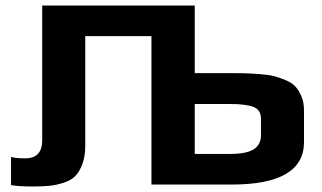

<svg xmlns="http://www.w3.org/2000/svg" viewBox="-20 -669 1167 696"><path d="M1082 -268C1082 -286.7 1079.2 -303.2 1073.5 -317.5C1067.8 -331.8 1060.8 -343.8 1052.5 -353.5C1044.2 -363.2 1032.2 -371.3 1016.5 -378C1000.8 -384.7 986.5 -389.7 973.5 -393C960.5 -396.3 942.7 -398.8 920 -400.5C897.3 -402.2 878.5 -403.2 863.5 -403.5C848.5 -403.8 828 -404 802 -404H686V-649H133V-161C133 -117 112.7 -95 72 -95C49.3 -95 32 -96.7 20 -100V2C36.7 5.3 63.7 7 101 7C124.3 7 144 6.2 160 4.5C176 2.8 192.8 -0.8 210.5 -6.5C228.2 -12.2 242.2 -20.2 252.5 -30.5C262.8 -40.8 271.5 -55.3 278.5 -74C285.5 -92.7 289 -115 289 -141V-538H529V0H820C994.7 0 1082 -51.3 1082 -154ZM926 -178C926 -156 917.3 -139.3 900 -128C882.7 -116.7 853.7 -111 813 -111H686V-292H815C852.3 -292 880.2 -288.5 898.5 -281.5C916.8 -274.5 926 -260.3 926 -239Z"/></svg>

Font: Play
Style: Bold
Weight: 700
Designer: Jonas Hecksher
Foundry: Jonas Hecksher, Playtypeª, e-types AS
Version: Version 1.002